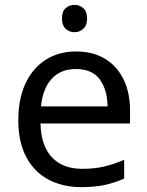

<svg xmlns="http://www.w3.org/2000/svg" viewBox="-20 -757 604 787"><path d="M292 -546Q361 -546 410.5 -516Q460 -486 486.5 -431.5Q513 -377 513 -304V-251H146Q148 -160 192.5 -112.5Q237 -65 317 -65Q368 -65 407.5 -74.5Q447 -84 489 -102V-25Q448 -7 408 1.5Q368 10 313 10Q237 10 178.5 -21Q120 -52 87.5 -113.5Q55 -175 55 -264Q55 -352 84.5 -415Q114 -478 167.5 -512Q221 -546 292 -546ZM291 -474Q228 -474 191.5 -433.5Q155 -393 148 -321H421Q420 -389 389 -431.5Q358 -474 291 -474ZM286 -737Q306 -737 321.5 -723.5Q337 -710 337 -681Q337 -653 321.5 -639Q306 -625 286 -625Q264 -625 249 -639Q234 -653 234 -681Q234 -710 249 -723.5Q264 -737 286 -737Z"/></svg>

Font: Noto Sans Tai Tham
Style: Regular
Weight: 400
Designer: Monotype Design Team 2013. Revised by David WIlliams 2020
Foundry: Monotype Imaging Inc.
Version: Version 2.002